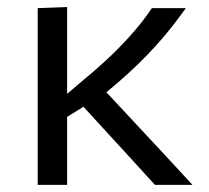

<svg xmlns="http://www.w3.org/2000/svg" viewBox="-20 -519 588 539"><path d="M159.7 -185.5V-248.1L216.2 -296.2Q260 -332.2 295.5 -366.6Q331 -401.1 358.7 -433.6Q386.4 -466.1 406.3 -496.2H501.7Q487.2 -475.8 470.8 -454.5Q454.5 -433.1 435 -410.4Q415.4 -387.6 391.8 -363.2Q368.2 -338.7 339.3 -312.3Q310.3 -285.9 275.1 -257ZM85.8 0Q85.8 -55.3 85.8 -106.4Q85.8 -157.6 85.8 -218.8V-268.8Q85.8 -312.6 85.8 -350.3Q85.8 -388 85.8 -423.6Q85.8 -459.1 85.8 -496.2L168.4 -499.3Q168.4 -442.3 168.4 -391Q168.4 -339.7 168.4 -296.4Q168.4 -253 168.4 -219.5Q168.4 -159.8 168.4 -108.1Q168.4 -56.4 168.4 0ZM414.9 0Q399.7 -16.8 384.8 -33Q369.9 -49.2 355.4 -65.3Q340.9 -81.3 326.1 -97.4Q311.4 -113.4 296.2 -129.8L203.2 -231.5L259 -281.2L364.8 -167.6Q400.4 -129.5 440.8 -86.1Q481.2 -42.7 520.4 0Z"/></svg>

Font: Commissioner Thin
Style: Regular
Weight: 100
Designer: Kostas Bartsokas
Foundry: Kostas Bartsokas
Version: Version 1.001;gftools[0.9.23]